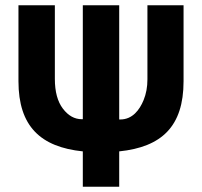

<svg xmlns="http://www.w3.org/2000/svg" viewBox="-20 -696 766 728"><path d="M294 -122V12H432V-122C592.5 -138.6 676 -216.1 676 -388V-676H539V-395C539 -366.3 534.2 -340.2 524.5 -316.5C509.3 -279.2 482.1 -243 436 -243H432V-676H294V-244H290C262.7 -244 238.8 -257.3 218.5 -284C198.2 -310.7 188 -348.3 188 -397V-676H50V-388C50 -216.9 134 -138.5 294 -122Z"/></svg>

Font: Fog Sans
Style: Bold
Weight: 700
Foundry: Intel Corporation
Version: Version 1.00